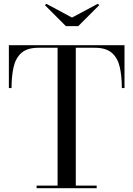

<svg xmlns="http://www.w3.org/2000/svg" viewBox="-20 -987 699 1007"><path d="M357.5 -895 493 -967 500.5 -960 390.5 -850H325.5L215.5 -960L223 -967ZM172 -13.5H282V-736.5H182Q123.5 -736.5 93 -710Q62.5 -683.5 51.5 -636Q40.5 -588.5 40.5 -525H26.5V-750H633V-525H619Q619 -588.5 608 -636Q597 -683.5 566.2 -710Q535.5 -736.5 477 -736.5H377.5V-13.5H487V0H172Z"/></svg>

Font: Bodoni Moda 16pt
Style: Regular
Weight: 400
Version: Version 2.3